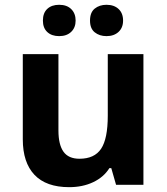

<svg xmlns="http://www.w3.org/2000/svg" viewBox="-20 -772 697 802"><path d="M464.8 0 444.8 -69.8H437Q413.1 -31.7 369.1 -11Q325.2 9.8 269 9.8Q172.9 9.8 124 -41.7Q75.2 -93.3 75.2 -189.9V-545.9H224.1V-227.1Q224.1 -168 245.1 -138.4Q266.1 -108.9 312 -108.9Q374.5 -108.9 402.3 -150.6Q430.2 -192.4 430.2 -289.1V-545.9H579.1V0ZM159.2 -686Q159.2 -717.8 177.5 -734.9Q195.8 -752 227.1 -752Q259.3 -752 277.6 -733.9Q295.9 -715.8 295.9 -686Q295.9 -656.7 277.3 -638.9Q258.8 -621.1 227.1 -621.1Q195.8 -621.1 177.5 -638.2Q159.2 -655.3 159.2 -686ZM356 -686Q356 -720.2 375.7 -736.1Q395.5 -752 424.8 -752Q456.5 -752 475.3 -734.4Q494.1 -716.8 494.1 -686Q494.1 -656.2 475.1 -638.7Q456.1 -621.1 424.8 -621.1Q395.5 -621.1 375.7 -637Q356 -652.8 356 -686Z"/></svg>

Font: CAA NEO Sans
Style: Bold
Weight: 700
Version: Version 1.10